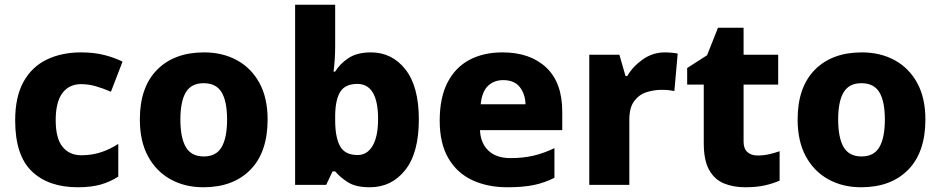

<svg xmlns="http://www.w3.org/2000/svg" viewBox="-20 -873 3968 810"><path d="M308 -83Q184 -83 114 -150.5Q44 -218 44 -365Q44 -465 79.5 -528.5Q115 -592 178 -622Q241 -652 322 -652Q376 -652 419.5 -641Q463 -630 497 -613L448 -486Q413 -501 383 -509.5Q353 -518 322 -518Q271 -518 243 -480Q215 -442 215 -366Q215 -289 244 -253.5Q273 -218 323 -218Q367 -218 405.5 -230.5Q444 -243 479 -266V-128Q445 -106 405 -94.5Q365 -83 308 -83Z M1109 -369Q1109 -231 1036.5 -157Q964 -83 838 -83Q760 -83 699.5 -116.5Q639 -150 604.5 -213.5Q570 -277 570 -369Q570 -505 642.5 -578.5Q715 -652 841 -652Q919 -652 979.5 -619Q1040 -586 1074.5 -523Q1109 -460 1109 -369ZM741 -369Q741 -292 764 -252.5Q787 -213 840 -213Q892 -213 915 -252.5Q938 -292 938 -369Q938 -445 915 -483.5Q892 -522 839 -522Q787 -522 764 -483.5Q741 -445 741 -369Z M1394 -678Q1394 -648 1392 -619.5Q1390 -591 1387 -571H1394Q1415 -605 1451 -628.5Q1487 -652 1545 -652Q1634 -652 1690.5 -580Q1747 -508 1747 -369Q1747 -228 1689.5 -155.5Q1632 -83 1540 -83Q1481 -83 1448 -104Q1415 -125 1394 -150H1383L1356 -93H1225V-853H1394ZM1487 -519Q1437 -519 1416 -486.5Q1395 -454 1394 -387V-366Q1394 -294 1414.5 -256.5Q1435 -219 1489 -219Q1529 -219 1552 -258Q1575 -297 1575 -371Q1575 -519 1487 -519Z M2100 -652Q2216 -652 2284 -588.5Q2352 -525 2352 -402V-324H2005Q2007 -270 2040 -238Q2073 -206 2134 -206Q2186 -206 2229.5 -216Q2273 -226 2319 -248V-123Q2278 -102 2232.5 -92.5Q2187 -83 2120 -83Q2037 -83 1972.5 -113Q1908 -143 1871.5 -205.5Q1835 -268 1835 -364Q1835 -461 1868 -525Q1901 -589 1960.5 -620.5Q2020 -652 2100 -652ZM2103 -535Q2064 -535 2038.5 -510.5Q2013 -486 2008 -433H2197Q2196 -476 2173 -505.5Q2150 -535 2103 -535Z M2785 -652Q2798 -652 2814 -650.5Q2830 -649 2839 -647L2825 -489Q2816 -491 2802 -492.5Q2788 -494 2771 -494Q2739 -494 2707.5 -484Q2676 -474 2655.5 -446.5Q2635 -419 2635 -368V-93H2466V-642H2593L2619 -552H2626Q2650 -593 2692 -622.5Q2734 -652 2785 -652Z M3176 -217Q3201 -217 3223.5 -222Q3246 -227 3269 -235V-111Q3242 -99 3207 -91Q3172 -83 3124 -83Q3073 -83 3033.5 -99.5Q2994 -116 2971.5 -156.5Q2949 -197 2949 -269V-516H2879V-586L2963 -640L3009 -756H3117V-642H3263V-516H3117V-275Q3117 -246 3133 -231.5Q3149 -217 3176 -217Z M3884 -369Q3884 -231 3811.5 -157Q3739 -83 3613 -83Q3535 -83 3474.5 -116.5Q3414 -150 3379.5 -213.5Q3345 -277 3345 -369Q3345 -505 3417.5 -578.5Q3490 -652 3616 -652Q3694 -652 3754.5 -619Q3815 -586 3849.5 -523Q3884 -460 3884 -369ZM3516 -369Q3516 -292 3539 -252.5Q3562 -213 3615 -213Q3667 -213 3690 -252.5Q3713 -292 3713 -369Q3713 -445 3690 -483.5Q3667 -522 3614 -522Q3562 -522 3539 -483.5Q3516 -445 3516 -369Z"/></svg>

Font: Noto Sans Telugu UI ExtraBold
Style: Regular
Weight: 800
Designer: Jelle Bosma - Monotype Design Team
Foundry: Monotype Imaging Inc.
Version: Version 2.005; ttfautohint (v1.8.4.7-5d5b)